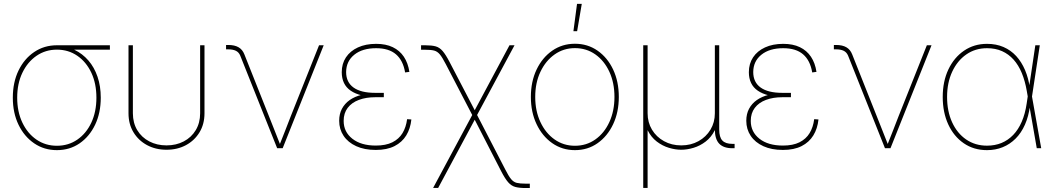

<svg xmlns="http://www.w3.org/2000/svg" viewBox="-20 -762 5412 987"><path d="M272.5 9.8Q207 9.8 155.8 -25.1Q104.5 -60.1 75.2 -120.8Q45.9 -181.6 45.9 -259.8Q45.9 -338.9 75.2 -399.4Q104.5 -460 155.8 -494.6Q207 -529.3 272.5 -529.3H544.9V-506.8H330.6H272.5Q213.9 -506.8 167.7 -475.1Q121.6 -443.4 95 -387.9Q68.4 -332.5 68.4 -259.8Q68.4 -187.5 95 -131.6Q121.6 -75.7 167.7 -44.2Q213.9 -12.7 272.5 -12.7Q331.5 -12.7 377.4 -44.2Q423.3 -75.7 449.5 -131.6Q475.6 -187.5 475.6 -259.8Q475.6 -332.5 449.5 -388.2Q423.3 -443.8 377.4 -475.3Q331.5 -506.8 272.5 -506.8V-525.4Q321.8 -525.4 362.8 -505.9Q403.8 -486.3 434.3 -451.2Q464.8 -416 481.4 -367.4Q498 -318.8 498 -259.8Q498 -181.6 469 -120.8Q439.9 -60.1 389.2 -25.1Q338.4 9.8 272.5 9.8Z M835.9 7.8Q780.3 7.8 736.1 -15.9Q691.9 -39.6 666.3 -81.8Q640.6 -124 640.6 -179.7V-529.3H663.1V-179.7Q663.1 -130.4 685.5 -93Q708 -55.7 747.3 -35.2Q786.6 -14.6 835.9 -14.6Q885.7 -14.6 924.8 -35.2Q963.9 -55.7 986.3 -93Q1008.8 -130.4 1008.8 -179.7V-529.3H1031.2V-179.7Q1031.2 -124 1005.6 -81.8Q980 -39.6 936 -15.9Q892.1 7.8 835.9 7.8Z M1404.8 0 1214.8 -476.6Q1207.5 -493.7 1192.4 -501Q1177.2 -508.3 1153.8 -508.3H1142.1V-530.8H1153.8Q1186 -530.8 1206.3 -519Q1226.6 -507.3 1236.3 -482.4L1362.8 -164.1Q1377.9 -127.4 1392.3 -89.6Q1406.7 -51.8 1421.9 -14.6H1416Q1431.2 -51.8 1445.6 -89.4Q1460 -127 1474.6 -164.1L1620.1 -529.3H1644L1433.1 0Z M1911.6 8.8Q1853.5 8.8 1811.3 -10.5Q1769 -29.8 1746.3 -63.7Q1723.6 -97.7 1723.6 -141.1Q1723.6 -176.3 1737.8 -202.9Q1752 -229.5 1777.6 -247.6Q1803.2 -265.6 1839.4 -274.7Q1875.5 -283.7 1919.4 -283.7H1953.1V-262.2H1908.2Q1861.8 -262.2 1825 -248.5Q1788.1 -234.9 1767.3 -207.5Q1746.6 -180.2 1746.6 -140.6Q1746.6 -84 1791.3 -48.8Q1835.9 -13.7 1911.6 -13.7Q1963.4 -13.7 1997.1 -30.5Q2030.8 -47.4 2049.1 -77.6Q2067.4 -107.9 2072.8 -149.4L2094.7 -147.9Q2089.8 -101.1 2068.4 -65.9Q2046.9 -30.8 2008.1 -11Q1969.2 8.8 1911.6 8.8ZM1917.5 -263.7Q1873.5 -263.7 1839.8 -271.7Q1806.2 -279.8 1783 -295.7Q1759.8 -311.5 1748.3 -335.4Q1736.8 -359.4 1736.8 -391.1Q1736.8 -434.6 1758.5 -467.3Q1780.3 -500 1820.1 -518.3Q1859.9 -536.6 1913.6 -536.6Q1963.4 -536.6 1999 -519.5Q2034.7 -502.4 2056.2 -470.2Q2077.6 -438 2084.5 -392.6L2062.5 -389.6Q2052.2 -451.2 2015.6 -482.7Q1979 -514.2 1913.6 -514.2Q1842.8 -514.2 1801.3 -480.7Q1759.8 -447.3 1759.3 -391.6Q1759.3 -339.4 1797.4 -312Q1835.4 -284.7 1908.2 -284.7H1953.1V-263.7Z M2206.5 204.1 2412.1 -179.2H2428.2L2576.7 107.9Q2594.2 142.6 2606.9 158.2Q2619.6 173.8 2636.2 178Q2652.8 182.1 2683.1 182.1H2703.6V204.6H2683.1Q2649.4 204.6 2628.9 199Q2608.4 193.4 2592.3 175Q2576.2 156.7 2556.6 118.7L2420.4 -146.5L2232.4 204.1ZM2413.1 -160.2 2271.5 -432.6Q2253.9 -466.8 2241.2 -482.2Q2228.5 -497.6 2211.9 -502Q2195.3 -506.3 2165 -506.3H2144.5V-529.3H2165Q2199.2 -529.3 2219.5 -523.7Q2239.7 -518.1 2255.6 -499.5Q2271.5 -481 2291 -443.4L2420.4 -195.3L2599.1 -529.3H2625L2426.8 -160.2Z M2935.5 9.8Q2870.1 9.8 2818.8 -26.1Q2767.6 -62 2738.3 -123.8Q2709 -185.5 2709 -263.7Q2709 -342.8 2738.3 -404.3Q2767.6 -465.8 2818.8 -501.5Q2870.1 -537.1 2935.5 -537.1Q3001 -537.1 3052 -501.5Q3103 -465.8 3132.1 -404.1Q3161.1 -342.3 3161.1 -263.7Q3161.1 -185.5 3132.1 -123.8Q3103 -62 3052.2 -26.1Q3001.5 9.8 2935.5 9.8ZM2935.5 -12.7Q2994.6 -12.7 3040.5 -45.2Q3086.4 -77.6 3112.5 -134.5Q3138.7 -191.4 3138.7 -263.7Q3138.7 -336.4 3112.5 -393.1Q3086.4 -449.7 3040.5 -482.2Q2994.6 -514.6 2935.5 -514.6Q2877 -514.6 2830.8 -481.9Q2784.7 -449.2 2758.1 -392.8Q2731.4 -336.4 2731.4 -263.7Q2731.4 -191.4 2758.1 -134.5Q2784.7 -77.6 2830.8 -45.2Q2877 -12.7 2935.5 -12.7ZM2927.7 -601.6 2946.3 -742.2H2970.7L2946.8 -601.6Z M3286.6 204.1V-529.3H3309.1V-179.7Q3309.1 -132.8 3331.5 -95.5Q3354 -58.1 3393.3 -36.4Q3432.6 -14.6 3481.9 -14.6Q3531.7 -14.6 3570.8 -36.4Q3609.9 -58.1 3632.3 -95.5Q3654.8 -132.8 3654.8 -179.7V-529.3H3677.2V-96.7Q3677.2 -56.6 3693.4 -39.6Q3709.5 -22.5 3744.6 -22.5H3756.3V0H3744.6Q3699.7 0 3677.2 -23.4Q3654.8 -46.9 3654.8 -96.7V-179.7H3672.4Q3672.4 -127.9 3654.3 -92Q3636.2 -56.2 3607.4 -34.2Q3578.6 -12.2 3545.4 -2.2Q3512.2 7.8 3481.9 7.8Q3451.7 7.8 3418.5 -2.2Q3385.3 -12.2 3356.4 -34.2Q3327.6 -56.2 3309.6 -92Q3291.5 -127.9 3291.5 -179.7H3309.1V204.1Z M4004.4 8.8Q3946.3 8.8 3904.1 -10.5Q3861.8 -29.8 3839.1 -63.7Q3816.4 -97.7 3816.4 -141.1Q3816.4 -176.3 3830.6 -202.9Q3844.7 -229.5 3870.4 -247.6Q3896 -265.6 3932.1 -274.7Q3968.3 -283.7 4012.2 -283.7H4045.9V-262.2H4001Q3954.6 -262.2 3917.7 -248.5Q3880.9 -234.9 3860.1 -207.5Q3839.4 -180.2 3839.4 -140.6Q3839.4 -84 3884 -48.8Q3928.7 -13.7 4004.4 -13.7Q4056.2 -13.7 4089.8 -30.5Q4123.5 -47.4 4141.8 -77.6Q4160.2 -107.9 4165.5 -149.4L4187.5 -147.9Q4182.6 -101.1 4161.1 -65.9Q4139.6 -30.8 4100.8 -11Q4062 8.8 4004.4 8.8ZM4010.3 -263.7Q3966.3 -263.7 3932.6 -271.7Q3898.9 -279.8 3875.7 -295.7Q3852.5 -311.5 3841.1 -335.4Q3829.6 -359.4 3829.6 -391.1Q3829.6 -434.6 3851.3 -467.3Q3873 -500 3912.8 -518.3Q3952.6 -536.6 4006.3 -536.6Q4056.2 -536.6 4091.8 -519.5Q4127.4 -502.4 4148.9 -470.2Q4170.4 -438 4177.2 -392.6L4155.3 -389.6Q4145 -451.2 4108.4 -482.7Q4071.8 -514.2 4006.3 -514.2Q3935.5 -514.2 3894 -480.7Q3852.5 -447.3 3852.1 -391.6Q3852.1 -339.4 3890.1 -312Q3928.2 -284.7 4001 -284.7H4045.9V-263.7Z M4529.3 0 4339.4 -476.6Q4332 -493.7 4316.9 -501Q4301.8 -508.3 4278.3 -508.3H4266.6V-530.8H4278.3Q4310.5 -530.8 4330.8 -519Q4351.1 -507.3 4360.8 -482.4L4487.3 -164.1Q4502.4 -127.4 4516.8 -89.6Q4531.2 -51.8 4546.4 -14.6H4540.5Q4555.7 -51.8 4570.1 -89.4Q4584.5 -127 4599.1 -164.1L4744.6 -529.3H4768.6L4557.6 0Z M5053.7 9.8Q4985.8 9.8 4934.6 -25.4Q4883.3 -60.5 4854.7 -122.3Q4826.2 -184.1 4826.2 -263.7Q4826.2 -343.3 4855.2 -404.8Q4884.3 -466.3 4935.8 -501.5Q4987.3 -536.6 5053.7 -536.6Q5101.1 -536.6 5138.7 -520.3Q5176.3 -503.9 5203.9 -473.9Q5231.4 -443.8 5249.3 -401.9Q5267.1 -359.9 5274.4 -308.1H5280.3L5284.7 -268.1L5332.5 0H5309.6L5258.3 -294.4Q5249.5 -345.7 5232.7 -386.5Q5215.8 -427.2 5190.4 -455.6Q5165 -483.9 5131.3 -499Q5097.7 -514.2 5053.7 -514.2Q4993.7 -514.2 4947.5 -482.2Q4901.4 -450.2 4875 -393.6Q4848.6 -336.9 4848.6 -263.7Q4848.6 -189.9 4874.5 -133.3Q4900.4 -76.7 4946.8 -44.9Q4993.2 -13.2 5053.7 -13.2Q5094.7 -13.2 5128.4 -27.1Q5162.1 -41 5188.5 -68.4Q5214.8 -95.7 5232.4 -136.2Q5250 -176.8 5257.8 -230L5302.2 -529.3H5325.2L5284.7 -263.2L5280.8 -218.3H5274.9Q5267.6 -163.6 5248.8 -121.1Q5230 -78.6 5200.9 -49.6Q5171.9 -20.5 5134.8 -5.4Q5097.7 9.8 5053.7 9.8Z"/></svg>

Font: Inter 24pt Thin
Style: Regular
Weight: 250
Designer: Rasmus Andersson
Foundry: rsms
Version: Version 4.001;git-66647c0bb